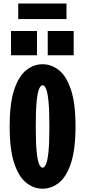

<svg xmlns="http://www.w3.org/2000/svg" viewBox="-20 -1076 490 1106"><path d="M225.5 11Q174 11 130.8 -23.5Q87.5 -58 61.5 -136.8Q35.5 -215.5 35.5 -348Q35.5 -480 61.5 -558.5Q87.5 -637 130.8 -671.5Q174 -706 225.5 -706Q276.5 -706 319.8 -671.5Q363 -637 389 -558.5Q415 -480 415 -348Q415 -215.5 389 -136.8Q363 -58 319.8 -23.5Q276.5 11 225.5 11ZM225.5 -110Q235.5 -110 244.5 -129Q253.5 -148 259 -199.5Q264.5 -251 264.5 -348Q264.5 -444.5 259 -495.8Q253.5 -547 244.5 -566Q235.5 -585 225.5 -585Q215 -585 206 -566Q197 -547 191.5 -495.8Q186 -444.5 186 -348Q186 -251 191.5 -199.5Q197 -148 206 -129Q215 -110 225.5 -110ZM43.5 -897.5H193V-757.5H43.5ZM255 -897.5H404.5V-757.5H255ZM85 -966V-1055.5H363V-966Z"/></svg>

Font: Trispace Condensed
Style: Bold
Weight: 700
Width: 3
Designer: Tyler Finck
Foundry: Etcetera Type Company
Version: Version 1.210; ttfautohint (v1.8.3)